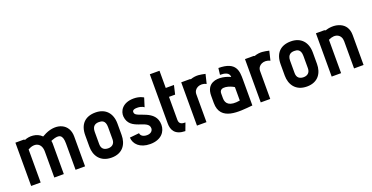

<svg xmlns="http://www.w3.org/2000/svg" viewBox="-28 -1387 4047 2088"><g transform="rotate(-20 1996.0 -342.5)"><path d="M702 0V-346C702 -493 567 -548 427 -483C425 -482 399 -469 385 -461C329 -519 239 -517 188 -494L175 -501H78V0H188V-383C273 -431 346 -399 346 -301V0H456V-356C456 -363 454 -380 452 -385L469 -392C555 -424 592 -405 592 -304V0Z M1192 -316C1192 -437 1123 -512 1007 -512C886 -512 819 -442 819 -316V-184C819 -82 876 10 1007 10C1139 10 1192 -82 1192 -184ZM1083 -174C1083 -120 1048 -98 1007 -98C966 -98 929 -116 929 -174V-316C929 -389 973 -401 1007 -401C1036 -401 1083 -397 1083 -316Z M1267 -127C1270 -52 1333 15 1452 15C1582 15 1637 -63 1637 -141C1637 -321 1411 -305 1398 -363C1395 -375 1388 -405 1450 -405C1507 -405 1530 -382 1530 -382L1562 -484C1562 -484 1521 -513 1450 -513C1318 -513 1273 -428 1279 -365C1296 -192 1521 -248 1521 -143C1521 -117 1500 -88 1452 -88C1395 -88 1377 -120 1377 -138Z M1891 -75C1851 -75 1818 -83 1818 -132V-398H1889L1913 -501H1818V-700H1706V-132C1706 -54 1739 11 1858 13Z M2107 0V-322C2107 -392 2184 -424 2251 -390L2277 -497C2224 -508 2177 -521 2107 -497L2099 -501H1997V0Z M2638 -298C2638 -394 2638 -509 2430 -509L2421 -433C2471 -433 2528 -424 2528 -369C2493 -388 2393 -420 2322 -385C2281 -365 2253 -324 2253 -252V-169C2253 45 2479 15 2638 0ZM2528 -97C2407 -76 2364 -118 2364 -183V-238C2364 -324 2491 -278 2528 -252Z M2845 0V-322C2845 -392 2922 -424 2989 -390L3015 -497C2962 -508 2915 -521 2845 -497L2837 -501H2735V0Z M3453 -316C3453 -437 3384 -512 3268 -512C3147 -512 3080 -442 3080 -316V-184C3080 -82 3137 10 3268 10C3400 10 3453 -82 3453 -184ZM3344 -174C3344 -120 3309 -98 3268 -98C3227 -98 3190 -116 3190 -174V-316C3190 -389 3234 -401 3268 -401C3297 -401 3344 -397 3344 -316Z M3925 0V-346C3925 -422 3890 -468 3840 -491C3776 -521 3705 -508 3666 -495L3653 -501H3556V0H3665V-386C3750 -429 3815 -390 3815 -315V0Z"/></g></svg>

Font: Advent Pro
Style: Bold
Weight: 700
Designer: Andreas Kalpakidis
Foundry: Andreas Kalpakidis
Version: Version 2.002 2008